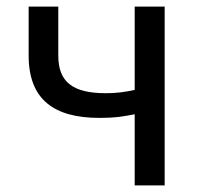

<svg xmlns="http://www.w3.org/2000/svg" viewBox="-20 -563 612 583"><path d="M389 0H480V-543H389V-290C357 -283 333 -280 301 -280C201 -280 157 -314 157 -394V-543H67V-394C67 -260 145 -205 282 -205C332 -205 351 -209 389 -216Z"/></svg>

Font: Noto Sans CJK SC
Style: Regular
Weight: 400
Designer: Ryoko NISHIZUKA 西塚涼子 (kana, bopomofo & ideographs); Paul D. Hunt (Latin, Greek & Cyrillic); Sandoll Communications 산돌커뮤니
Foundry: Adobe
Version: Version 2.004;hotconv 1.0.118;makeotfexe 2.5.65603